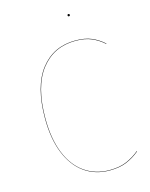

<svg xmlns="http://www.w3.org/2000/svg" viewBox="-124 -911 778 998"><g transform="rotate(-15 264.5 -411.5)"><path d="M494 -633 493 -631Q463 -658 427.5 -673Q392 -688 342 -688Q225 -688 156 -599.5Q87 -511 87 -339Q87 -229 118.5 -151Q150 -73 207.5 -33Q265 7 341 7Q395 7 433 -9.5Q471 -26 502 -52L503 -50Q472 -24 434 -7.5Q396 9 341 9Q264 9 206.5 -31.5Q149 -72 117 -150.5Q85 -229 85 -339Q85 -512 154.5 -601Q224 -690 342 -690Q393 -690 428.5 -675Q464 -660 494 -633ZM349 -826Q349 -820 343 -820Q337 -820 337 -826Q337 -832 343 -832Q349 -832 349 -826Z"/></g></svg>

Font: FiraGO Two
Style: Regular
Weight: 100
Designer: bBox Type
Foundry: bBox Type GmbH
Version: Version 1.001